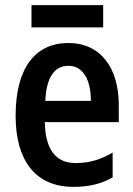

<svg xmlns="http://www.w3.org/2000/svg" viewBox="-20 -720 521 750"><path d="M383 -700H103V-613H383ZM247 -552C116 -552 41 -452 41 -268C41 -96 116 10 267 10C326 10 374 -1 420 -27V-124C370 -95 327 -83 275 -83C198 -83 157 -136 155 -243H444V-309C444 -455 373 -552 247 -552ZM247 -463C306 -463 335 -406 335 -326H157C161 -421 195 -463 247 -463Z"/></svg>

Font: Noto Sans Sinhala UI Condensed SemiBold
Style: Regular
Weight: 600
Width: 3
Designer: Jelle Bosma - Monotype Design Team
Foundry: Monotype Imaging Inc.
Version: Version 2.006